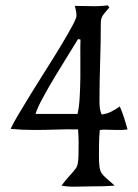

<svg xmlns="http://www.w3.org/2000/svg" viewBox="-20 -697 517 718"><path d="M260 -675Q291 -675 321.5 -674Q352 -673 383 -677L389 -669Q378 -657 367.5 -643.5Q357 -630 357 -613Q357 -538 354.5 -464.5Q352 -391 352 -316Q352 -303 353.5 -292Q355 -281 360 -269Q379 -271 396 -279.5Q413 -288 428 -299Q437 -278 444 -256.5Q451 -235 457 -213Q437 -210 416.5 -211Q396 -212 376 -212Q371 -212 365 -212Q359 -212 353 -210Q351 -187 350.5 -163Q350 -139 350 -116Q350 -88 352 -73.5Q354 -59 360 -49.5Q366 -40 377.5 -30.5Q389 -21 409 -3Q386 -1 363 -0.5Q340 0 317 0Q291 0 263.5 1Q236 2 210 -3Q225 -23 235.5 -34.5Q246 -46 253 -54Q260 -62 264.5 -68.5Q269 -75 271 -86Q273 -97 273.5 -114.5Q274 -132 274 -161Q274 -174 273.5 -187Q273 -200 272 -213Q230 -214 190 -212.5Q150 -211 108 -211Q86 -211 64 -212Q42 -213 20 -215Q28 -234 49.5 -270Q71 -306 98 -350Q125 -394 155 -441Q185 -488 209.5 -529Q234 -570 250 -599.5Q266 -629 266 -638Q266 -648 264 -657Q262 -666 260 -675ZM272 -551Q258 -528 234 -489.5Q210 -451 185 -409.5Q160 -368 139.5 -330Q119 -292 113 -271H270Q276 -297 278 -333Q280 -369 280.5 -407Q281 -445 280.5 -482.5Q280 -520 281 -549Z"/></svg>

Font: Germanica
Style: Regular
Weight: 400
Designer: Peter Wiegel
Foundry: Peter Wiegel